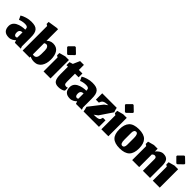

<svg xmlns="http://www.w3.org/2000/svg" viewBox="170 -1259 2088 2088"><g transform="rotate(45 1214.5 -215.0)"><path d="M170 -29.7 180.7 0H272L262.7 -26V-161.7Q262.7 -198.3 257 -222.2Q251.3 -246 237.8 -261.5Q224.3 -277 202.7 -283.5Q181 -290 147.7 -290Q110 -290 73.7 -278.8Q37.3 -267.7 14.7 -253L36 -207.7Q48.7 -214.3 71 -219.2Q93.3 -224 114 -224Q138 -224 148.8 -215.7Q159.7 -207.3 159.7 -187V-181Q148.3 -181 136 -180Q123.7 -179 108 -176Q92.3 -173 78.2 -168.5Q64 -164 50 -156.2Q36 -148.3 26 -138.3Q16 -128.3 9.7 -113.8Q3.3 -99.3 3.3 -82Q3.3 7 93.3 7Q106.7 7 119.3 3.2Q132 -0.7 140.8 -6Q149.7 -11.3 156.5 -16.7Q163.3 -22 166.7 -26ZM143.7 -51.7Q115.3 -51.7 115.3 -93.3Q115.3 -116.7 127.3 -127.8Q139.3 -139 159.7 -139V-59Q159.7 -59 157.7 -57.2Q155.7 -55.3 151.8 -53.5Q148 -51.7 143.7 -51.7Z M475.7 0Q503.3 0 524.8 -11.5Q546.3 -23 560 -43.3Q573.7 -63.7 580.7 -90.2Q587.7 -116.7 587.7 -148Q587.7 -214.7 561.8 -252.3Q536 -290 481 -290Q468 -290 456.5 -287Q445 -284 436 -279Q427 -274 420.7 -268.7Q414.3 -263.3 409 -257.3V-436.7H387.3L280.3 -420V-389L300.3 -377V0H409V-15.7Q438.3 0 475.7 0ZM426.7 -46.3Q422.7 -46.3 418.3 -46.8Q414 -47.3 409 -48.7V-222Q421.7 -231 434 -231Q450.3 -231 460.8 -215.5Q471.3 -200 471.3 -171.3V-114.7Q471.3 -46.3 426.7 -46.3Z M622 0H729.3V-283.3H673.7L602 -263.7V-228L622 -215.7ZM670.3 -314H683L740 -369V-380.7L683 -435.3H670.3L615.7 -380.7V-369Z M853.7 7Q876.3 7 894.8 2Q913.3 -3 921.3 -7.8Q929.3 -12.7 934.3 -17.7V-63Q930.7 -60 925 -58.3Q919.3 -56.7 912.3 -56.7Q896.3 -56.7 888.7 -65.3Q881 -74 881 -100.7V-224.7H936.7V-283.3H882V-361H823.3L789.3 -283.3L750 -271V-224.7H773V-111.3Q773 -47 790.8 -20Q808.7 7 853.7 7Z M1109.7 -29.7 1120.3 0H1211.7L1202.3 -26V-161.7Q1202.3 -198.3 1196.7 -222.2Q1191 -246 1177.5 -261.5Q1164 -277 1142.3 -283.5Q1120.7 -290 1087.3 -290Q1049.7 -290 1013.3 -278.8Q977 -267.7 954.3 -253L975.7 -207.7Q988.3 -214.3 1010.7 -219.2Q1033 -224 1053.7 -224Q1077.7 -224 1088.5 -215.7Q1099.3 -207.3 1099.3 -187V-181Q1088 -181 1075.7 -180Q1063.3 -179 1047.7 -176Q1032 -173 1017.8 -168.5Q1003.7 -164 989.7 -156.2Q975.7 -148.3 965.7 -138.3Q955.7 -128.3 949.3 -113.8Q943 -99.3 943 -82Q943 7 1033 7Q1046.3 7 1059 3.2Q1071.7 -0.7 1080.5 -6Q1089.3 -11.3 1096.2 -16.7Q1103 -22 1106.3 -26ZM1083.3 -51.7Q1055 -51.7 1055 -93.3Q1055 -116.7 1067 -127.8Q1079 -139 1099.3 -139V-59Q1099.3 -59 1097.3 -57.2Q1095.3 -55.3 1091.5 -53.5Q1087.7 -51.7 1083.3 -51.7Z M1237.3 0H1474.3V-100.7H1435.3Q1429.3 -78.3 1426 -73Q1417.7 -59.3 1390 -55.3Q1371.7 -52.7 1339.7 -52.7L1380.7 -83L1479.7 -229.7Q1474.3 -242.7 1470.2 -257.3Q1466 -272 1464.3 -283.3H1241.3V-185.7H1287.3Q1288 -187.7 1290.3 -194Q1292.7 -200.3 1293.8 -203.2Q1295 -206 1298.7 -211.7Q1302.3 -217.3 1306 -220.2Q1309.7 -223 1316.7 -227.2Q1323.7 -231.3 1332 -233.3Q1340.3 -235.3 1352.5 -236.8Q1364.7 -238.3 1379.7 -238.3L1342.3 -210.7L1223.7 -58.7Q1227.7 -47.7 1232 -29.5Q1236.3 -11.3 1237.3 0Z M1511.3 0H1618.7V-283.3H1563L1491.3 -263.7V-228L1511.3 -215.7ZM1559.7 -314H1572.3L1629.3 -369V-380.7L1572.3 -435.3H1559.7L1505 -380.7V-369Z M1799 -33Q1768.3 -33 1768.3 -96V-204.3Q1768.3 -225.7 1776.3 -237.3Q1784.3 -249 1798.7 -249Q1829.3 -249 1829.3 -184V-78.7Q1829.3 -57.3 1821.5 -45.2Q1813.7 -33 1799 -33ZM1796.3 7Q1875.3 7 1912.2 -29.7Q1949 -66.3 1949 -143Q1949 -217 1914.2 -253.5Q1879.3 -290 1801 -290Q1720.7 -290 1685 -251.8Q1649.3 -213.7 1649.3 -138.3Q1649.3 -62.3 1684.7 -27.7Q1720 7 1796.3 7Z M2093 0V-194.3Q2093.7 -195 2095.5 -196.5Q2097.3 -198 2098.2 -198.7Q2099 -199.3 2100.8 -200.8Q2102.7 -202.3 2103.7 -203Q2104.7 -203.7 2106.3 -204.8Q2108 -206 2109.3 -206.5Q2110.7 -207 2112.5 -207.8Q2114.3 -208.7 2115.8 -209Q2117.3 -209.3 2119.2 -209.7Q2121 -210 2123 -210Q2150.7 -210 2149.7 -178.7V0H2259.7V-169Q2259.7 -171.3 2260 -175.3Q2260 -179.3 2260 -181.3Q2260 -240 2241.2 -265Q2222.3 -290 2176.7 -290Q2163.7 -290 2150.2 -284.8Q2136.7 -279.7 2127 -272.5Q2117.3 -265.3 2109.5 -258Q2101.7 -250.7 2097.7 -245.3L2093.7 -240.3V-283.3H2037L1965.3 -263.7V-228L1985.3 -215.7V0Z M2301.7 0H2409V-283.3H2353.3L2281.7 -263.7V-228L2301.7 -215.7ZM2350 -314H2362.7L2419.7 -369V-380.7L2362.7 -435.3H2350L2295.3 -380.7V-369Z"/></g></svg>

Font: Jomhuria
Style: Regular
Weight: 400
Designer: Arabic design by Kourosh Beigpour, Latin design by Eben Sorkin, engineering by Lasse Fister and Khaled Hosney
Version: Version 1.0000